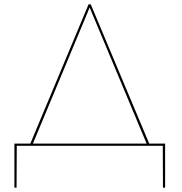

<svg xmlns="http://www.w3.org/2000/svg" viewBox="-20 -678 845 893"><path d="M748 195H738L737 0H58L57 195H47V-10H121L392 -658H402L674 -10H748ZM662 -10 397 -643 133 -10Z"/></svg>

Font: Ysabeau Infant Hairline
Style: Regular
Weight: 100
Designer: Christian Thalmann (Catharsis Fonts)
Version: Version 0.003